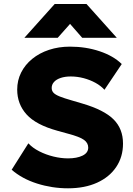

<svg xmlns="http://www.w3.org/2000/svg" viewBox="-20 -954 682 988"><path d="M330 15Q248 15 170.8 -9.5Q93.5 -34 40 -80.5L126 -216.5Q147.5 -193 181.8 -175.5Q216 -158 255 -148.5Q294 -139 330 -139Q375.5 -139 404.8 -153.2Q434 -167.5 434 -194.5Q434 -218.5 412.2 -234.2Q390.5 -250 332 -265.5L276 -281Q165 -311.5 116.8 -365Q68.5 -418.5 68.5 -493Q68.5 -540.5 88.8 -580.8Q109 -621 145.8 -651Q182.5 -681 232.2 -697.5Q282 -714 340 -714Q422 -714 492.8 -690.2Q563.5 -666.5 606.5 -624.5L517.5 -492Q499 -512.5 471.2 -527.8Q443.5 -543 410.5 -551.8Q377.5 -560.5 344 -560.5Q314.5 -560.5 292.2 -553Q270 -545.5 258 -532.2Q246 -519 246 -501.5Q246 -486.5 255.5 -476.5Q265 -466.5 287.5 -457.5Q310 -448.5 348.5 -437.5L404.5 -421Q515 -388.5 564 -340Q613 -291.5 613 -215Q613 -147 578.2 -95Q543.5 -43 479.8 -14Q416 15 330 15ZM105.5 -759.5 261.5 -933.5H425L581 -759.5H403L340.5 -831L277 -759.5Z"/></svg>

Font: Geologica ExtraBold
Style: Regular
Weight: 800
Designer: Sindre Bremnes, Frode Helland
Foundry: Monokrom Skriftforlag AS
Version: Version 1.010;gftools[0.9.28]